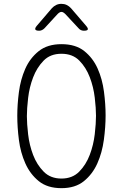

<svg xmlns="http://www.w3.org/2000/svg" viewBox="-20 -970 640 1000"><path d="M300 -40Q357 -40 392.5 -76Q428 -112 447.5 -163.5Q467 -215 473.5 -271Q480 -327 480 -367Q480 -406 473.5 -461.5Q467 -517 447.5 -568Q428 -619 393 -654.5Q358 -690 300 -690Q242 -690 207 -654Q172 -618 152.5 -567Q133 -516 126.5 -460Q120 -404 120 -365Q120 -326 126.5 -270Q133 -214 152.5 -163Q172 -112 207.5 -76Q243 -40 300 -40ZM300 10Q227 10 182 -26.5Q137 -63 112 -119Q87 -175 78.5 -241Q70 -307 70 -367Q70 -425 78.5 -490.5Q87 -556 111.5 -611.5Q136 -667 181.5 -703.5Q227 -740 300 -740Q374 -740 419 -704Q464 -668 488.5 -613Q513 -558 521.5 -492.5Q530 -427 530 -369Q530 -309 521 -242Q512 -175 487 -119Q462 -63 417 -26.5Q372 10 300 10ZM184 -810Q167 -810 164 -816.5Q161 -823 172 -836L250 -927Q260 -938 272.5 -944Q285 -950 300 -950Q315 -950 327.5 -944Q340 -938 350 -927L429 -835Q440 -822 437 -816Q434 -810 417 -810Q409 -810 402 -813Q395 -816 390 -822L320 -897Q309 -908 300 -908Q291 -908 280 -897L212 -823Q206 -817 199 -813.5Q192 -810 184 -810Z"/></svg>

Font: Maple Mono NL Thin
Style: Regular
Weight: 250
Monospace: yes
Designer: subframe7536
Version: Version 7.000